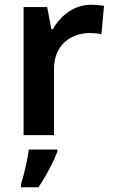

<svg xmlns="http://www.w3.org/2000/svg" viewBox="-20 -573 480 814"><path d="M367 -553C293 -553 236 -506 204 -449H198L180 -543H80V0H209V-281C209 -385 283 -433 362 -433C376 -433 398 -431 410 -428L421 -548C407 -551 384 -553 367 -553ZM223 71V61H102C97 104 81 171 69 208V221H143C177 171 207 112 223 71Z"/></svg>

Font: Noto Sans Thaana SemiBold
Style: Regular
Weight: 600
Designer: David Williams
Foundry: Google Inc.
Version: Version 3.001